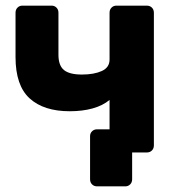

<svg xmlns="http://www.w3.org/2000/svg" viewBox="-20 -540 623 680"><path d="M424 120H324Q313 120 306 113Q299 106 299 95V-58Q299 -68 306 -75Q313 -82 324 -82H517L480 0H448V95Q448 106 441 113Q434 120 424 120ZM392 0Q382 0 375 -7Q368 -14 368 -25V-186Q344 -166 308 -156Q272 -146 227 -146Q135 -146 85 -191.5Q35 -237 35 -338V-495Q35 -506 42 -513Q49 -520 59 -520H163Q173 -520 180 -513Q187 -506 187 -495V-346Q187 -308 206.5 -292Q226 -276 270 -276Q313 -276 340.5 -288.5Q368 -301 368 -329V-495Q368 -506 375 -513Q382 -520 392 -520H500Q511 -520 518 -513Q525 -506 525 -495V-25Q525 -14 518 -7Q511 0 500 0Z"/></svg>

Font: Rubik SemiBold
Style: Regular
Weight: 600
Designer: Hubert and Fischer
Foundry: Hubert and Fischer
Version: Version 2.300;gftools[0.9.30]